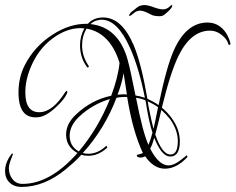

<svg xmlns="http://www.w3.org/2000/svg" viewBox="-23 -643 930 758"><path d="M62 95Q33 95 15 78Q-3 61 -3 32Q-3 -2 22 -34Q23 -37 26 -37Q28 -37 28 -34L20 -13Q12 8 12 21Q12 46 26.5 64.5Q41 83 66 83Q175 83 283 -39Q238 -63 238 -112Q238 -154 276 -190Q338 -249 416 -265Q443 -337 449 -395Q412 -513 319 -530Q301 -501 301 -464Q301 -421 327 -383Q329 -379 326 -378Q321 -375 320 -379Q293 -416 293 -464Q293 -500 310 -531Q306 -531 302.5 -531.5Q299 -532 295 -532Q241 -532 187 -493Q127 -450 96 -372Q77 -325 77 -278Q77 -200 132 -200Q185 -200 235 -280Q239 -285 242 -284Q243 -281 242 -275Q231 -250 197 -219Q156 -181 125 -180Q50 -174 50 -278Q50 -337 75 -386Q113 -460 183 -505Q252 -551 324 -549Q346 -574 384 -574Q458 -574 505 -464Q535 -392 559 -253Q570 -248 581 -242Q592 -236 603 -228Q635 -382 664 -446Q713 -554 796 -554Q835 -554 861 -524Q878 -504 886 -475Q888 -468 884 -466Q879 -464 878 -471Q874 -486 856 -502Q833 -522 806 -522Q731 -522 682 -423Q650 -358 616 -218Q638 -200 654 -178Q687 -133 687 -85Q687 -25 649 -25Q615 -25 586 -99Q579 -73 570 -56Q604 10 642 10Q663 10 689 -10Q715 -30 713 -30Q715 -29 715 -28Q715 -26 717 -25Q718 -24 717 -23Q674 23 628 23Q584 23 550 -26Q542 -21 532 -21Q517 -21 517 -30Q517 -32 527 -34Q536 -36 541 -39Q501 -124 479 -260Q458 -261 437 -257Q390 -134 304 -39Q314 -36 326 -36Q362 -36 394 -65Q397 -68 399 -65Q402 -62 399 -59Q365 -28 326 -28Q310 -28 298 -32Q284 -16 268.5 -2Q253 12 237 25Q152 95 62 95ZM549 -257Q525 -378 489 -457Q440 -565 379 -565Q376 -565 373 -565Q370 -565 367 -564Q348 -561 334 -548Q445 -536 481 -407Q487 -385 494.5 -350Q502 -315 512 -266Q531 -263 549 -257ZM441 -269Q450 -270 459 -270.5Q468 -271 478 -270L465 -354Q458 -313 441 -269ZM563 -71Q571 -89 579 -119Q572 -140 566.5 -165Q561 -190 556 -219Q555 -226 554 -232.5Q553 -239 551 -247Q535 -254 514 -257Q541 -119 563 -71ZM288 -45Q364 -135 411 -252Q342 -232 288 -181Q252 -146 252 -107Q252 -66 288 -45ZM583 -134Q586 -147 590.5 -168Q595 -189 601 -220Q591 -227 581 -232.5Q571 -238 560 -243L564 -220Q569 -195 573.5 -174Q578 -153 583 -134ZM650 -33Q679 -33 679 -86Q679 -130 648 -173Q632 -193 614 -209Q607 -177 590 -112Q617 -33 650 -33ZM606 -579Q599 -579 588.5 -580.5Q578 -582 566 -589Q544 -601 530 -601Q516 -601 504 -590Q493 -580 488 -580Q487 -580 487 -581Q487 -588 495.5 -595.5Q504 -603 520 -615Q531 -623 548 -623Q561 -623 585 -614Q596 -610 605 -608Q614 -606 621 -606Q638 -606 653 -623Q657 -623 657 -620Q657 -610 626 -585Q619 -579 606 -579Z"/></svg>

Font: Lovers Quarrel
Style: Regular
Weight: 400
Designer: Robert E. Leuschke
Foundry: Robert E. Leuschke
Version: Version 1.010; ttfautohint (v1.8.3)